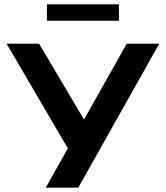

<svg xmlns="http://www.w3.org/2000/svg" viewBox="-20 -860 760 880"><path d="M10 -660H159L365 -312L561 -660H710L339 0H190L291 -180ZM195 -765V-840H525V-765Z"/></svg>

Font: Xolonium
Style: Regular
Weight: 400
Designer: Severin Meyer
Version: Version 4.2